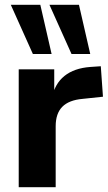

<svg xmlns="http://www.w3.org/2000/svg" viewBox="-20 -780 452 800"><path d="M58 0V-491H206V-371H196Q208 -431 248.5 -463.5Q289 -496 356 -501L400 -504L409 -377L324 -368Q267 -363 239.5 -335Q212 -307 212 -254V0ZM278 -555 186 -760H309L356 -555ZM117 -555 25 -760H148L195 -555Z"/></svg>

Font: Nunito Sans 12pt ExtraBold
Style: Regular
Weight: 800
Designer: Vernon Adams
Foundry: Vernon Adams
Version: Version 3.101;gftools[0.9.27]